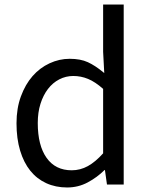

<svg xmlns="http://www.w3.org/2000/svg" viewBox="-20 -816 660 849"><path d="M53 -271Q53 -337 72.5 -390Q92 -443 124 -479.5Q156 -516 199 -536Q242 -556 288 -556Q336 -556 368.5 -541Q401 -526 436 -497Q438 -496 438.5 -495Q439 -494 441 -493L436 -587V-796H527V0H453L444 -64H442Q410 -32 368 -9.5Q326 13 277 13Q226 13 184.5 -6Q143 -25 114 -61Q85 -97 69 -150Q53 -203 53 -271ZM147 -272Q147 -173 186 -118Q225 -63 297 -63Q335 -63 368.5 -81.5Q402 -100 436 -138V-423Q401 -454 369.5 -467Q338 -480 304 -480Q271 -480 242 -465Q213 -450 192 -422.5Q171 -395 159 -357Q147 -319 147 -272Z"/></svg>

Font: Kinto Sans
Style: Regular
Weight: 400
Designer: Authors: Ryoko NISHIZUKA  (kana & ideographs); Paul D. Hunt (Latin, Greek & Cyrillic); Wenlong ZHANG  (bopomofo); Sandol
Foundry: Adobe Systems Incorporated, ookami Inc.
Version: Version 0.001